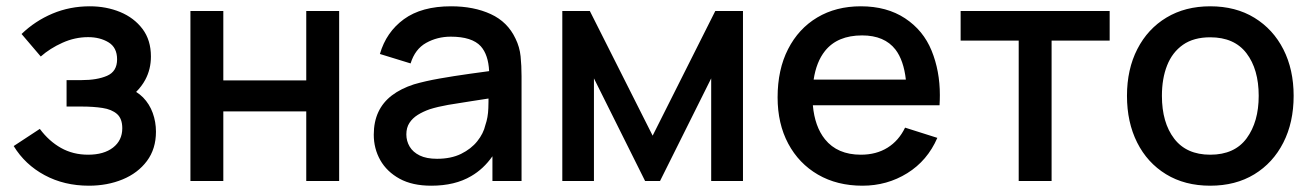

<svg xmlns="http://www.w3.org/2000/svg" viewBox="-20 -575 4170 610"><path d="M262.5 15Q184 15 121.8 -18.5Q59.5 -52 23.5 -111L106.5 -165.5Q135.5 -126.5 173.8 -105Q212 -83.5 260 -83.5Q310 -83.5 339.2 -106.2Q368.5 -129 368.5 -167.5Q368.5 -198 351.8 -212.8Q335 -227.5 305.8 -232Q276.5 -236.5 239.5 -236.5H191.5V-320.5H239.5Q288.5 -320.5 320.2 -334.2Q352 -348 352 -386.5Q352 -424 324.8 -440.5Q297.5 -457 260 -457Q218 -457 178.5 -439.2Q139 -421.5 109.5 -395.5L48.5 -467Q91.5 -508.5 146.8 -531.8Q202 -555 265.5 -555Q317.5 -555 361.8 -536.8Q406 -518.5 432.8 -483Q459.5 -447.5 459.5 -395.5Q459.5 -355 441.5 -321.5Q430.5 -301 412.5 -283Q424.5 -275.5 434.5 -265.5Q455 -244.5 465.2 -216.2Q475.5 -188 475.5 -156.5Q475.5 -102 446.8 -63.5Q418 -25 369.5 -5Q321 15 262.5 15Z M585 0V-540H689.5V-319.5H953V-540H1057.5V0H953V-221H689.5V0Z M1350 15Q1290 15 1249.5 -7.2Q1209 -29.5 1188.2 -66.2Q1167.5 -103 1167.5 -147Q1167.5 -188 1182 -219Q1196.5 -250 1225 -271.8Q1253.5 -293.5 1295 -307Q1331 -317.5 1376.5 -325.5Q1422 -333.5 1472 -340.5Q1503 -344.5 1534 -349Q1531.5 -401 1507.5 -428Q1479.5 -458.5 1412 -458.5Q1369.5 -458.5 1334 -438.8Q1298.5 -419 1284.5 -373.5L1187 -403.5Q1207 -473 1263.2 -514Q1319.5 -555 1413 -555Q1485.5 -555 1539.2 -530.2Q1593 -505.5 1618 -452Q1631 -425.5 1634 -396Q1637 -366.5 1637 -332.5V0H1544.5V-78.5Q1516 -38 1477 -15.5Q1425.5 15 1350 15ZM1368.5 -70.5Q1413 -70.5 1445 -86.2Q1477 -102 1496.5 -126.5Q1516 -151 1522 -177.5Q1530.5 -201.5 1531.5 -231.5Q1532 -243 1532 -253Q1532 -257.5 1532 -262Q1503 -257.5 1477 -253.5Q1436.5 -247.5 1403.8 -241.8Q1371 -236 1345.5 -228Q1324 -220.5 1307.2 -210Q1290.5 -199.5 1280.8 -184.5Q1271 -169.5 1271 -148Q1271 -127 1281.5 -109.2Q1292 -91.5 1313.5 -81Q1335 -70.5 1368.5 -70.5Z M1766.5 0V-540H1854L2053.5 -144L2252.5 -540H2340.5V0H2239.5V-326L2077 0H2029.5L1867 -326V0Z M2720 15Q2639.5 15 2578.8 -20.2Q2518 -55.5 2484.2 -118.8Q2450.5 -182 2450.5 -265.5Q2450.5 -354 2483.8 -419Q2517 -484 2576.5 -519.5Q2636 -555 2715 -555Q2797.5 -555 2855.5 -516.8Q2913.5 -478.5 2939.8 -414Q2966 -349.5 2966 -273Q2966 -257 2965 -240.5H2562.5Q2568.5 -173 2601 -132.5Q2640.5 -83.5 2715 -83.5Q2764 -83.5 2799.8 -105.8Q2835.5 -128 2855.5 -169.5L2958 -137Q2926.5 -64.5 2862.5 -24.8Q2798.5 15 2720 15ZM2858 -322Q2851 -383.5 2825 -417.5Q2790 -462.5 2719 -462.5Q2640.5 -462.5 2601 -413Q2573.5 -378.5 2565 -322Z M3216.5 0V-446H3032V-540H3505.5V-446H3321V0Z M3825 15Q3744 15 3684.5 -21.5Q3625 -58 3592.8 -122.2Q3560.5 -186.5 3560.5 -270.5Q3560.5 -355 3593.5 -419.2Q3626.5 -483.5 3686 -519.2Q3745.5 -555 3825 -555Q3906 -555 3965.5 -518.5Q4025 -482 4057.5 -418Q4090 -354 4090 -270.5Q4090 -186 4057.2 -121.8Q4024.5 -57.5 3965 -21.2Q3905.5 15 3825 15ZM3825 -83.5Q3902.5 -83.5 3940.8 -135.8Q3979 -188 3979 -270.5Q3979 -355 3940.2 -405.8Q3901.5 -456.5 3825 -456.5Q3772.5 -456.5 3738.5 -432.8Q3704.5 -409 3688 -367.2Q3671.5 -325.5 3671.5 -270.5Q3671.5 -185.5 3710.5 -134.5Q3749.5 -83.5 3825 -83.5Z"/></svg>

Font: Cns Manrope SemBd
Style: Regular
Weight: 600
Designer: Mikhail Sharanda
Foundry: Mikhail Sharanda
Version: Version 4.504